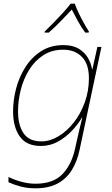

<svg xmlns="http://www.w3.org/2000/svg" viewBox="-20 -783 608 1043"><path d="M172 240Q129 240 91.5 230Q54 220 26 207V178Q55 193 94.5 204Q134 215 173 215Q269 215 319 163Q369 111 388 24L397 -17Q403 -45 411.5 -80.5Q420 -116 427 -144H425Q404 -108 370.5 -72.5Q337 -37 294.5 -13.5Q252 10 202 10Q124 10 87.5 -41.5Q51 -93 51 -178Q51 -239 67.5 -302Q84 -365 118 -418.5Q152 -472 203.5 -505Q255 -538 325 -538Q375 -538 407.5 -518.5Q440 -499 457.5 -469Q475 -439 480 -407H482L509 -528H531L413 28Q400 92 371 139.5Q342 187 293.5 213.5Q245 240 172 240ZM205 -15Q251 -15 296.5 -42Q342 -69 379.5 -116Q417 -163 440 -225.5Q463 -288 463 -358Q463 -436 424.5 -474.5Q386 -513 324 -513Q262 -513 216 -483.5Q170 -454 139 -404.5Q108 -355 93 -296Q78 -237 78 -178Q78 -103 108 -59Q138 -15 205 -15ZM223 -612Q245 -633 271.5 -660Q298 -687 323 -714.5Q348 -742 364 -763H386Q393 -743 406 -715.5Q419 -688 434 -660.5Q449 -633 463 -612L461 -606H443Q422 -634 403 -668.5Q384 -703 370 -731Q344 -703 310.5 -668.5Q277 -634 245 -606H222Z"/></svg>

Font: Noto Sans Thin
Style: Italic
Weight: 100
Italic angle: -12°
Designer: Monotype Design Team
Foundry: Monotype Imaging Inc.
Version: Version 2.013; ttfautohint (v1.8.4.7-5d5b)